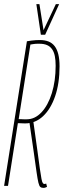

<svg xmlns="http://www.w3.org/2000/svg" viewBox="-21 -905 310 935"><path d="M-1 0 110 -704Q122 -706 133 -707.5Q144 -709 154 -709.5Q164 -710 173 -710Q197 -710 215 -703Q233 -696 245 -680.5Q257 -665 263 -640.5Q269 -616 269 -582Q269 -499 247.5 -436.5Q226 -374 188.5 -339Q151 -304 101 -304Q93 -304 86.5 -304.5Q80 -305 75 -305Q70 -305 66 -305L18 0ZM191 10Q181 10 175.5 5.5Q170 1 166 -15.5Q162 -32 157 -67Q152 -102 143.5 -163Q135 -224 121 -318L140 -323Q153 -234 160.5 -176Q168 -118 173 -84Q178 -50 181 -34Q184 -18 187.5 -13.5Q191 -9 195 -9Q197 -9 198.5 -9.5Q200 -10 204 -11L208 5Q206 6 201 8Q196 10 191 10ZM109 -324Q149 -324 181 -358Q213 -392 231.5 -451.5Q250 -511 250 -585Q250 -612 246 -632Q242 -652 232.5 -665.5Q223 -679 208 -685.5Q193 -692 171 -692Q166 -692 161 -692Q156 -692 150.5 -691.5Q145 -691 139 -690Q133 -689 127 -688L70 -325Q76 -325 82 -324.5Q88 -324 95 -324Q102 -324 109 -324ZM267 -885 199 -736H178L156 -885H171L191 -758L251 -885Z"/></svg>

Font: Georama ExtraCondensed Thin
Style: Italic
Weight: 100
Width: 2
Italic angle: -9°
Designer: Jean-Baptiste Levee
Foundry: Production Type
Version: Version 1.001